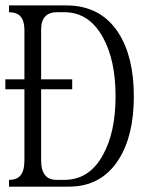

<svg xmlns="http://www.w3.org/2000/svg" viewBox="-20 -698 540 718"><path d="M133.8 -98.6V-364.3H250V-401.4H133.8V-588.9Q133.8 -620.1 149.4 -636.7Q165 -652.3 190.4 -652.3H220.7Q313.5 -652.3 365.2 -557.6Q412.1 -472.7 412.1 -337.9Q412.1 -203.1 365.2 -119.1Q314.5 -25.4 220.7 -25.4H190.4Q164.1 -25.4 149.4 -42Q133.8 -60.5 133.8 -98.6ZM13.7 0H237.3Q359.4 0 423.8 -101.6Q480.5 -190.4 480.5 -337.9Q480.5 -485.4 422.9 -575.2Q356.4 -677.7 228.5 -677.7H13.7V-652.3Q42 -652.3 56.6 -636.7Q71.3 -620.1 71.3 -585.9V-401.4H0V-364.3H71.3V-98.6Q71.3 -59.6 56.6 -42Q43 -25.4 13.7 -25.4Z"/></svg>

Font: BatangChe
Style: Regular
Weight: 400
Monospace: yes
Version: Version 2.21